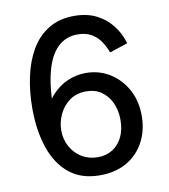

<svg xmlns="http://www.w3.org/2000/svg" viewBox="-83 -801 779 887"><g transform="rotate(-10 306.0 -357.0)"><path d="M315 16Q228 16 171.5 -30Q115 -76 87.5 -157Q60 -238 60 -342Q60 -420 75 -490Q90 -560 121.5 -614Q153 -668 203.5 -699Q254 -730 324 -730Q383 -730 426.5 -708.5Q470 -687 500 -649.5Q530 -612 544 -563L459 -535Q448 -565 431 -589.5Q414 -614 388 -628.5Q362 -643 325 -643Q269 -643 231 -606Q193 -569 174 -495.5Q155 -422 155 -310V-290L119 -292Q138 -353 172 -390Q206 -427 247.5 -444Q289 -461 330 -461Q393 -461 443 -430Q493 -399 522.5 -345.5Q552 -292 552 -222Q552 -153 523 -99Q494 -45 441 -14.5Q388 16 315 16ZM320 -68Q360 -68 390 -87.5Q420 -107 436 -141Q452 -175 452 -220Q452 -265 435.5 -300.5Q419 -336 389.5 -356.5Q360 -377 318 -377Q272 -377 240 -353.5Q208 -330 191 -293.5Q174 -257 174 -219Q174 -177 193 -142.5Q212 -108 245 -88Q278 -68 320 -68Z"/></g></svg>

Font: Noto Sans Nag Mundari Medium
Style: Regular
Weight: 500
Version: Version 1.000